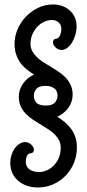

<svg xmlns="http://www.w3.org/2000/svg" viewBox="-20 -724 390 857"><path d="M91.8 -89.8Q104.5 -89.8 115.2 -82Q126 -74.2 129.9 -63Q131.8 -57.1 131.1 -53Q130.4 -48.8 128.4 -45.9Q126.5 -43 123.5 -41.5Q120.6 -40 118.2 -40Q111.8 -40 107.4 -36.9Q103 -33.7 100.3 -28.3Q97.7 -22.9 96.4 -16.1Q95.2 -9.3 95.2 -2Q95.2 20.5 111.8 32.2Q128.4 43.9 154.8 43.9Q169.9 43.9 187 37.1Q204.1 30.3 218.3 16.6Q232.4 2.9 241.7 -17.6Q251 -38.1 251 -64.9Q251 -83 243.7 -97.4Q236.3 -111.8 224.4 -123.8Q212.4 -135.7 197 -145.8Q181.6 -155.8 165 -166Q146.5 -177.2 128.4 -189Q110.4 -200.7 96.2 -215.1Q82 -229.5 73 -248.3Q64 -267.1 64 -292Q64 -308.1 68.8 -323Q73.7 -337.9 82.8 -350.8Q91.8 -363.8 104.2 -374Q116.7 -384.3 131.8 -391.1Q114.7 -401.9 98.9 -414.6Q83 -427.2 71 -443.8Q59.1 -460.4 52 -481.2Q44.9 -502 44.9 -528.8Q44.9 -560.1 57.9 -591.6Q70.8 -623 94 -647.9Q117.2 -672.9 148.7 -688.5Q180.2 -704.1 217.8 -704.1Q239.7 -704.1 258.5 -697Q277.3 -689.9 291.5 -677.2Q305.7 -664.6 313.7 -646.7Q321.8 -628.9 321.8 -606.9Q321.8 -586.9 316.2 -567.9Q310.5 -548.8 301.3 -533.9Q292 -519 279.8 -510Q267.6 -501 254.9 -501Q242.7 -501 232.2 -508.8Q221.7 -516.6 217.8 -527.8Q215.8 -533.7 216.6 -537.8Q217.3 -542 219.2 -544.9Q221.2 -547.9 223.9 -549.3Q226.6 -550.8 229 -550.8Q235.4 -550.8 240 -555.2Q244.6 -559.6 247.8 -566.2Q251 -572.8 252.4 -580.6Q253.9 -588.4 253.9 -595.2Q253.9 -613.3 241.5 -624Q229 -634.8 210.9 -634.8Q193.8 -634.8 176.8 -626.7Q159.7 -618.7 146.2 -604.2Q132.8 -589.8 124.5 -570.6Q116.2 -551.3 116.2 -528.8Q116.2 -510.7 123.8 -496.3Q131.3 -481.9 143.6 -470Q155.8 -458 171.4 -447.8Q187 -437.5 203.1 -428.2Q221.2 -417 239.5 -405.3Q257.8 -393.6 272 -378.7Q286.1 -363.8 295.2 -345Q304.2 -326.2 304.2 -301.8Q304.2 -268.6 285.2 -242.7Q266.1 -216.8 235.8 -203.1Q253.4 -191.9 269 -179Q284.7 -166 296.9 -149.7Q309.1 -133.3 316.2 -112.5Q323.2 -91.8 323.2 -64.9Q323.2 -29.3 310.1 2.9Q296.9 35.2 273.4 59.6Q250 84 218 98.4Q186 112.8 148.9 112.8Q122.1 112.8 99.4 104.7Q76.7 96.7 60.3 82.3Q43.9 67.9 34.9 47.9Q25.9 27.8 25.9 3.9Q25.9 -15.6 31.5 -32.7Q37.1 -49.8 46.4 -62.5Q55.7 -75.2 67.6 -82.5Q79.6 -89.8 91.8 -89.8ZM236.8 -298.8Q236.8 -306.6 234.1 -313.2Q231.4 -319.8 227.1 -326.2Q220.2 -331.5 210 -336.2Q199.7 -340.8 183.1 -340.8Q154.3 -340.8 142.6 -327.6Q130.9 -314.5 130.9 -294.9Q130.9 -287.6 134.3 -279.3Q137.7 -271 142.1 -265.1Q147.9 -259.8 158.7 -256.3Q169.4 -252.9 185.1 -252.9Q213.4 -252.9 225.1 -266.1Q236.8 -279.3 236.8 -298.8Z"/></svg>

Font: Grand Hotel
Style: Regular
Weight: 400
Designer: Brian J. Bonislawsky & Jim Lyles for Astigmatic (AOETI)
Foundry: Astigmatic (AOETI)
Version: Version 001.000